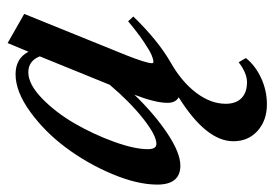

<svg xmlns="http://www.w3.org/2000/svg" viewBox="-131 -357 726 508"><g transform="rotate(-90 232.0 -103.0)"><path d="M47.9 11.2Q-2.4 11.2 -2.4 -49.8Q-2.4 -102.5 25.6 -169.2Q53.7 -235.8 95.5 -291.7Q137.2 -347.7 190.4 -386.2Q243.7 -424.8 289.6 -424.8Q331.5 -424.8 349.1 -390.6L372.1 -445.8L449.2 -401.9L339.8 -131.8Q318.8 -78.6 318.8 -64Q318.8 -60.1 322.8 -60.1Q328.6 -60.1 339.8 -64.7Q351.1 -69.3 375.2 -85.4Q399.4 -101.6 429.7 -127L442.4 -113.3Q378.4 -47.4 320.3 -14.2Q269 15.1 240.2 53.5Q211.4 91.8 211.4 131.3Q211.4 158.2 226.3 172.9Q241.2 187.5 268.6 187.5Q292.5 187.5 321.3 165.5L332.5 184.6Q312 210 279.1 225.1Q246.1 240.2 210 240.2Q167.5 240.2 139.9 215.6Q112.3 190.9 112.3 151.4Q112.3 79.6 228.5 6.8Q213.9 -1.5 213.9 -22.9Q213.9 -54.7 235.4 -110.4Q184.6 -57.6 133.1 -23.2Q81.5 11.2 47.9 11.2ZM91.3 -74.7Q91.3 -52.2 105.5 -52.2Q127.9 -52.2 172.6 -87.6Q217.3 -123 261.7 -175.8L336.9 -360.8Q324.7 -391.1 294.9 -391.1Q263.2 -391.1 225.8 -355Q188.5 -318.8 159.4 -268.6Q130.4 -218.3 110.8 -164.1Q91.3 -109.9 91.3 -74.7Z"/></g></svg>

Font: Elstob 18pt SemiBold
Style: Italic
Weight: 600
Italic angle: -20°
Designer: Peter S. Baker
Version: Version 1.015